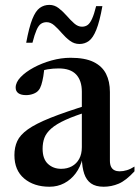

<svg xmlns="http://www.w3.org/2000/svg" viewBox="-20 -734 556 766"><path d="M336 -317 340 -291.5Q279.5 -273 242 -256Q204.5 -239 184.5 -221.2Q164.5 -203.5 157.2 -184Q150 -164.5 150 -140.5Q150 -100 171.2 -80.2Q192.5 -60.5 224 -60.5Q248.5 -60.5 267 -70.8Q285.5 -81 296 -100.2Q306.5 -119.5 306.5 -147V-368Q306.5 -412.5 283.8 -436.8Q261 -461 214 -461Q192 -461 170.2 -457.5Q148.5 -454 134 -447.5L158.5 -471.5Q156 -449 152.8 -429.5Q149.5 -410 145 -395.8Q140.5 -381.5 134 -374Q127 -365 113.2 -359.8Q99.5 -354.5 84 -354.5Q64 -354.5 53.2 -362.2Q42.5 -370 42.5 -384.5Q42.5 -405.5 62.2 -426.2Q82 -447 114.5 -464.5Q147 -482 185.5 -492.8Q224 -503.5 261.5 -503.5Q319 -503.5 353.2 -486.8Q387.5 -470 403 -439.5Q418.5 -409 418.5 -367V-93Q418.5 -78 423.2 -68.5Q428 -59 436.8 -54.8Q445.5 -50.5 457 -50.5Q471.5 -50.5 486.2 -55Q501 -59.5 516.5 -69.5V-50.5Q482.5 -13.5 453.5 -1.2Q424.5 11 393.5 11Q362 11 343.2 -2.2Q324.5 -15.5 316 -40.8Q307.5 -66 306.5 -102.5H309.5Q301 -68 282 -42.5Q263 -17 236.2 -3Q209.5 11 177.5 11Q115.5 11 76.5 -21.8Q37.5 -54.5 37.5 -115Q37.5 -146.5 48.8 -171Q60 -195.5 91 -217.8Q122 -240 181.2 -263.8Q240.5 -287.5 336 -317ZM388.5 -709.5Q377.5 -648 364.2 -615.2Q351 -582.5 334.5 -570.5Q318 -558.5 297 -558.5Q276 -558.5 258.8 -571.5Q241.5 -584.5 226.5 -602Q211.5 -619.5 196.8 -632.5Q182 -645.5 166 -645.5Q153 -645.5 143.2 -638.8Q133.5 -632 125.8 -614.2Q118 -596.5 109.5 -563.5H84.5Q96 -625.5 109 -658Q122 -690.5 138.8 -702.5Q155.5 -714.5 177 -714.5Q197.5 -714.5 214.5 -701.2Q231.5 -688 246.5 -670.8Q261.5 -653.5 276.2 -640.5Q291 -627.5 307 -627.5Q320 -627.5 329.5 -634.2Q339 -641 347.2 -659Q355.5 -677 363.5 -709.5Z"/></svg>

Font: Newsreader 60pt Medium
Style: Regular
Weight: 500
Designer: Hugues Gentile
Foundry: Production Type
Version: Version 1.003